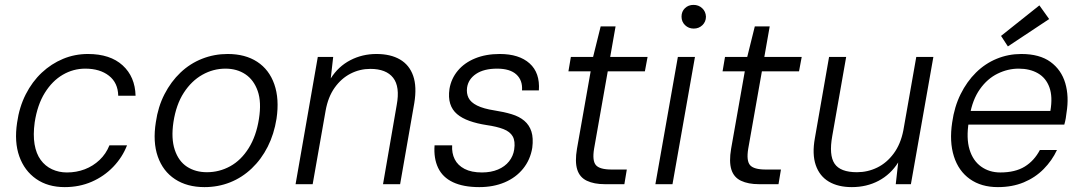

<svg xmlns="http://www.w3.org/2000/svg" viewBox="-20 -754 4428 786"><path d="M245 12Q176 12 128 -21.5Q80 -55 59 -114Q38 -173 50 -252Q59 -316 85.5 -368Q112 -420 151 -456.5Q190 -493 238 -513Q286 -533 340 -533Q431 -533 482 -486.5Q533 -440 535 -362H464Q463 -415 426 -444Q389 -473 329 -473Q280 -473 237 -448Q194 -423 163.5 -374Q133 -325 122 -253Q115 -202 121.5 -163.5Q128 -125 146.5 -99.5Q165 -74 193 -61Q221 -48 254 -48Q293 -48 327 -61Q361 -74 387.5 -99Q414 -124 428 -159H500Q481 -110 443.5 -71Q406 -32 355.5 -10Q305 12 245 12Z M817 12Q746 12 696.5 -20.5Q647 -53 626 -113Q605 -173 618 -254Q627 -317 653.5 -368.5Q680 -420 719 -457Q758 -494 807.5 -513.5Q857 -533 912 -533Q984 -533 1033 -501Q1082 -469 1103 -409Q1124 -349 1112 -268Q1102 -205 1076 -153.5Q1050 -102 1010.5 -64.5Q971 -27 922 -7.5Q873 12 817 12ZM827 -49Q878 -49 922.5 -73.5Q967 -98 998 -147.5Q1029 -197 1040 -267Q1051 -336 1035 -381.5Q1019 -427 984.5 -450Q950 -473 903 -473Q853 -473 808.5 -448Q764 -423 732.5 -374.5Q701 -326 690 -254Q680 -187 695.5 -140.5Q711 -94 745.5 -71.5Q780 -49 827 -49Z M1190 0 1281 -521H1344L1334 -433Q1365 -482 1414 -507.5Q1463 -533 1521 -533Q1579 -533 1617.5 -510.5Q1656 -488 1671.5 -443.5Q1687 -399 1676 -332L1618 0H1548L1604 -324Q1618 -399 1589.5 -435.5Q1561 -472 1496 -472Q1453 -472 1415 -452.5Q1377 -433 1350 -395Q1323 -357 1313 -301L1260 0Z M1942 12Q1877 12 1834.5 -8Q1792 -28 1773.5 -67Q1755 -106 1759 -159H1831Q1829 -127 1841.5 -102Q1854 -77 1882 -62.5Q1910 -48 1953 -48Q1990 -48 2018.5 -60Q2047 -72 2064 -93.5Q2081 -115 2085 -142Q2090 -176 2079 -195.5Q2068 -215 2041 -225.5Q2014 -236 1972 -242Q1933 -248 1902 -259Q1871 -270 1851 -287Q1831 -304 1823 -329.5Q1815 -355 1820 -390Q1827 -432 1854 -464.5Q1881 -497 1925 -515Q1969 -533 2026 -533Q2105 -533 2148 -494.5Q2191 -456 2186 -384H2117Q2120 -425 2094 -449Q2068 -473 2015 -473Q1961 -473 1929 -451.5Q1897 -430 1892 -395Q1889 -372 1898 -353.5Q1907 -335 1933 -322Q1959 -309 2004 -302Q2043 -296 2074.5 -286.5Q2106 -277 2126.5 -259.5Q2147 -242 2155.5 -215.5Q2164 -189 2159 -149Q2151 -100 2121.5 -63.5Q2092 -27 2046 -7.5Q2000 12 1942 12Z M2456 0Q2412 0 2382.5 -14Q2353 -28 2343 -60Q2333 -92 2342 -145L2398 -462H2307L2317 -521H2408L2439 -646H2500L2478 -521H2631L2620 -462H2468L2412 -145Q2404 -96 2419.5 -78Q2435 -60 2484 -60H2546L2536 0Z M2663 0 2755 -521H2825L2733 0ZM2820 -637Q2799 -637 2784.5 -651Q2770 -665 2770 -686Q2770 -707 2784 -720.5Q2798 -734 2819 -734Q2840 -734 2854.5 -720.5Q2869 -707 2870 -686Q2870 -665 2855.5 -651Q2841 -637 2820 -637Z M3087 0Q3043 0 3013.5 -14Q2984 -28 2974 -60Q2964 -92 2973 -145L3029 -462H2938L2948 -521H3039L3070 -646H3131L3109 -521H3262L3251 -462H3099L3043 -145Q3035 -96 3050.5 -78Q3066 -60 3115 -60H3177L3167 0Z M3467 12Q3411 12 3373 -10.5Q3335 -33 3319.5 -78Q3304 -123 3316 -189L3374 -521H3444L3387 -197Q3373 -119 3396.5 -84Q3420 -49 3488 -49Q3532 -49 3571 -68Q3610 -87 3638.5 -125.5Q3667 -164 3678 -220L3731 -521H3801L3709 0H3647L3657 -89Q3626 -40 3577 -14Q3528 12 3467 12Z M4065 12Q3997 12 3950.5 -21Q3904 -54 3885 -114Q3866 -174 3878 -253Q3887 -317 3912.5 -368.5Q3938 -420 3975.5 -457Q4013 -494 4060.5 -513.5Q4108 -533 4161 -533Q4236 -533 4280.5 -500.5Q4325 -468 4341 -413.5Q4357 -359 4346 -292Q4345 -282 4343 -270Q4341 -258 4337 -244H3927L3937 -300H4280Q4290 -358 4276 -396.5Q4262 -435 4229 -454Q4196 -473 4150 -473Q4106 -473 4064 -452.5Q4022 -432 3991.5 -389Q3961 -346 3950 -281L3946 -256Q3935 -188 3949 -142Q3963 -96 3996.5 -72Q4030 -48 4075 -48Q4136 -48 4175 -72Q4214 -96 4237 -140H4307Q4287 -97 4252.5 -62Q4218 -27 4171 -7.5Q4124 12 4065 12ZM4106 -564 4078 -607 4235 -732 4275 -676Z"/></svg>

Font: DM Sans 10pt Light
Style: Italic
Weight: 300
Italic angle: -10°
Version: Version 4.004;gftools[0.9.30]